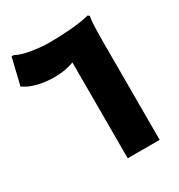

<svg xmlns="http://www.w3.org/2000/svg" viewBox="-184 -890 939 1010"><g transform="rotate(-30 285.5 -385.0)"><path d="M297 0V-661L324 -597Q308 -584 268 -573Q228 -562 176 -562Q150 -562 118 -566Q86 -570 54.5 -580.5Q23 -591 -3 -609L36 -770H49Q72 -757 106.5 -749Q141 -741 177.5 -737Q214 -733 242 -733Q312 -733 377.5 -738.5Q443 -744 489 -756L499 -749Q495 -731 493.5 -704.5Q492 -678 491.5 -650.5Q491 -623 491 -603V0Z"/></g></svg>

Font: Kufam ExtraBold
Style: Regular
Weight: 800
Designer: Wael Morcos, Artur Schmal
Foundry: Original Type
Version: Version 1.300; ttfautohint (v1.8.3)